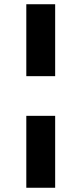

<svg xmlns="http://www.w3.org/2000/svg" viewBox="-20 -748 385 905"><path d="M104 -202V137H240V-202ZM104 -389H240V-728H104Z"/></svg>

Font: Wafeq
Style: Bold
Weight: 700
Designer: Rasmus Andersson & Azza Alameddine
Foundry: Google & TypeTogether
Version: Version 3.000;FEAKit 1.0